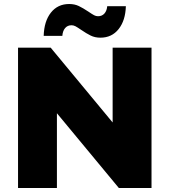

<svg xmlns="http://www.w3.org/2000/svg" viewBox="-20 -938 846 958"><path d="M736 -700V0H573L264 -373V0H70V-700H233L542 -327V-700ZM385 -789Q366 -802 356.5 -807Q347 -812 337 -812Q317 -812 305 -798Q293 -784 291 -759H198Q200 -832 234 -875Q268 -918 325 -918Q352 -918 373 -908Q394 -898 421 -880Q440 -867 449.5 -862Q459 -857 469 -857Q489 -857 501 -870.5Q513 -884 515 -907H608Q606 -836 572 -793Q538 -750 481 -750Q454 -750 432.5 -760.5Q411 -771 385 -789Z"/></svg>

Font: Idrija
Style: Regular
Weight: 800
Designer: Julieta Ulanovsky
Foundry: Julieta Ulanovsky
Version: Version 7.200